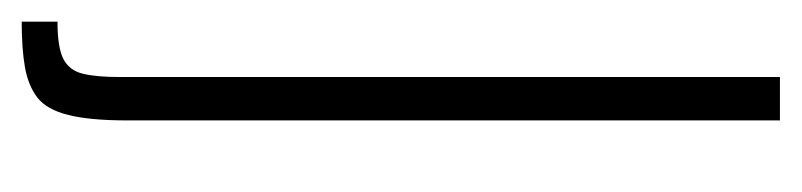

<svg xmlns="http://www.w3.org/2000/svg" viewBox="-303 -249 739 177"><g transform="rotate(90 66.5 -160.5)"><path d="M-2 189V156Q22 156 32.5 150.5Q43 145 46 132.5Q49 120 49 99V-510H89V92Q89 126 84 146Q79 166 68 174.5Q57 183 40 186Q23 189 -2 189Z"/></g></svg>

Font: Saira UltraCondensed ExtraLight
Style: Regular
Weight: 250
Width: 1
Designer: Hector Gatti with collaboration of the Omnibus-Type team
Foundry: Omnibus-Type
Version: Version 1.101